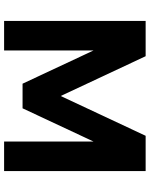

<svg xmlns="http://www.w3.org/2000/svg" viewBox="83 -813 730 936"><g transform="rotate(90 448.0 -345.0)"><path d="M82 0V-690H254L448 -276L642 -690H814V0H670V-436L508 -90H388L226 -436V0Z"/></g></svg>

Font: Oxanium ExtraLight
Style: Bold
Weight: 700
Version: Version 2.000